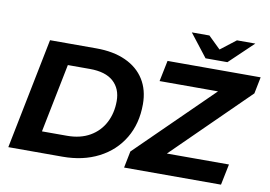

<svg xmlns="http://www.w3.org/2000/svg" viewBox="-90 -1047 1679 1194"><g transform="rotate(10 749.5 -450.5)"><path d="M29 0 169 -700H462Q570 -700 647.5 -664.5Q725 -629 766 -563.5Q807 -498 807 -408Q807 -285 752 -193Q697 -101 598.5 -50.5Q500 0 371 0ZM218 -133H376Q460 -133 520 -167.5Q580 -202 611.5 -262.5Q643 -323 643 -399Q643 -477 593 -522Q543 -567 444 -567H305ZM760 0 781 -105 1253 -568H884L911 -700H1499L1478 -595L1007 -132H1399L1372 0ZM1141 -757 1029 -901H1140L1217 -826L1314 -901H1430L1279 -757Z"/></g></svg>

Font: Montserrat
Style: Bold Italic
Weight: 700
Italic angle: -11.3°
Designer: Julieta Ulanovsky
Foundry: Julieta Ulanovsky
Version: Version 9.000; ttfautohint (v1.8.4.7-5d5b)